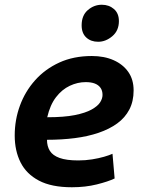

<svg xmlns="http://www.w3.org/2000/svg" viewBox="-20 -776 600 809"><path d="M283 13Q197 13 144 -15Q91 -43 66.5 -92Q42 -141 42 -205Q42 -271 64 -331Q86 -391 128 -438Q170 -485 230 -512.5Q290 -540 367 -540Q419 -540 458.5 -522.5Q498 -505 520.5 -473Q543 -441 543 -395Q543 -349 525 -314.5Q507 -280 474 -256Q441 -232 395.5 -216.5Q350 -201 295 -194Q240 -187 178 -187Q178 -160 190 -140.5Q202 -121 231 -110.5Q260 -100 310 -100Q340 -100 368 -104.5Q396 -109 418.5 -115.5Q441 -122 454 -128L463 -24Q436 -11 388 1Q340 13 283 13ZM179 -282Q250 -282 295 -291Q340 -300 366 -314.5Q392 -329 402 -345Q412 -361 412 -376Q412 -394 403.5 -406Q395 -418 379.5 -424Q364 -430 341 -430Q307 -430 274 -414.5Q241 -399 216 -366.5Q191 -334 179 -282ZM393.6 -600Q363 -600 343.5 -618Q324 -636 324 -669.2Q324 -711 350 -733.5Q376 -756 409 -756Q439.2 -756 460.1 -738Q481 -720 481 -687Q481 -647 453.3 -623.5Q425.6 -600 393.6 -600Z"/></svg>

Font: Ubuntu Sans Mono
Style: Italic
Weight: 400
Italic angle: -13.5°
Monospace: yes
Designer: Dalton Maag Ltd
Foundry: Dalton Maag Ltd
Version: Version 1.006